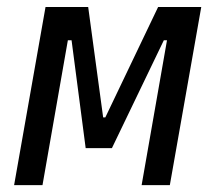

<svg xmlns="http://www.w3.org/2000/svg" viewBox="-20 -538 626 558"><path d="M21 0 112.3 -517.6H236.3L279.8 -196.8H286.1L439.5 -517.6H564.9L473.6 0H391.6L465.3 -420.9H456.1L305.2 -107.4H229L188 -420.9H177.2L103.5 0Z"/></svg>

Font: Cascadia Mono PL SemiLight
Style: Italic
Weight: 350
Italic angle: -10°
Monospace: yes
Designer: Aaron Bell
Foundry: Saja Typeworks
Version: Version 2404.023; ttfautohint (v1.8.4)